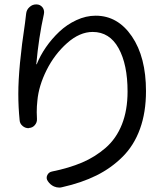

<svg xmlns="http://www.w3.org/2000/svg" viewBox="-20 -807 740 865"><path d="M97.7 -745.1Q99.6 -763.7 113.3 -775.4Q126 -787.1 142.6 -787.1Q143.6 -787.1 144.5 -787.1Q161.1 -787.1 171.9 -773.4Q178.7 -763.7 178.7 -752Q178.7 -748 177.7 -743.2Q154.3 -637.7 143.6 -518.6Q143.6 -517.6 144 -517.1Q144.5 -516.6 145.5 -517.6Q161.1 -556.6 187 -594.2Q212.9 -631.8 247.1 -664.1Q281.2 -696.3 324.2 -716.3Q367.2 -736.3 411.1 -736.3Q510.7 -736.3 574.2 -643.1Q637.7 -549.8 637.7 -396.5Q637.7 -300.8 610.8 -226.6Q584 -152.3 532.7 -101.1Q481.4 -49.8 414.6 -16.6Q347.7 16.6 260.7 36.1Q253.9 38.1 247.1 38.1Q235.4 38.1 223.6 33.2Q206.1 25.4 195.3 8.8Q186.5 -3.9 192.9 -17.6Q199.2 -31.2 213.9 -34.2Q291 -49.8 349.6 -74.7Q408.2 -99.6 456.1 -141.1Q503.9 -182.6 529.3 -246.6Q554.7 -310.5 554.7 -394.5Q554.7 -516.6 514.2 -589.8Q473.6 -663.1 397.5 -663.1Q338.9 -663.1 282.2 -612.8Q225.6 -562.5 189.9 -491.2Q154.3 -419.9 148.4 -353.5Q145.5 -328.1 145.5 -301.8Q145.5 -287.1 146.5 -271.5Q147.5 -255.9 137.2 -243.7Q127 -231.4 111.3 -230.5Q110.4 -229.5 108.4 -229.5Q93.8 -229.5 82 -239.3Q69.3 -250 68.4 -265.6Q62.5 -324.2 62.5 -383.8Q62.5 -503.9 92.8 -704.1Q95.7 -725.6 97.7 -745.1Z"/></svg>

Font: Gen Jyuu Gothic P Regular
Style: Regular
Weight: 400
Designer: [Source Han Sans]
Ryoko NISHIZUKA  (kana & ideographs); Paul D. Hunt (Latin, Greek & Cyrillic); Wenlong ZHANG  (bopomofo
Version: Version 1.002.20150607